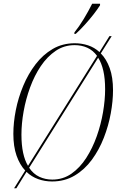

<svg xmlns="http://www.w3.org/2000/svg" viewBox="-20 -954 635 1021"><path d="M55 47 114 -47Q85 -78 68 -126.5Q51 -175 51 -242Q51 -302 64 -368Q77 -434 103.5 -497.5Q130 -561 169 -612Q208 -663 260 -693.5Q312 -724 378 -724Q414 -724 448 -713Q482 -702 509 -677L562 -762H574L516 -670Q546 -640 563.5 -591.5Q581 -543 581 -474Q581 -417 569 -351Q557 -285 532 -221Q507 -157 468.5 -104.5Q430 -52 377 -20.5Q324 11 257 11Q218 11 183 -1.5Q148 -14 121 -40L67 47ZM94 -238Q94 -183 103 -141.5Q112 -100 129 -72L496 -657Q474 -687 443.5 -700.5Q413 -714 377 -714Q321 -714 276 -683.5Q231 -653 197 -602.5Q163 -552 140 -489Q117 -426 105.5 -361Q94 -296 94 -238ZM258 1Q315 1 360 -30.5Q405 -62 438.5 -114Q472 -166 494.5 -229.5Q517 -293 528 -358Q539 -423 539 -479Q539 -536 529.5 -577.5Q520 -619 502 -647L135 -62Q157 -29 189 -14Q221 1 258 1ZM376 -782Q401 -813 425.5 -853.5Q450 -894 470 -934H512V-926Q498 -904 477 -877Q456 -850 431 -822.5Q406 -795 383 -774H375Z"/></svg>

Font: Noto Serif Display Condensed ExtraLight
Style: Italic
Weight: 200
Width: 3
Italic angle: -12°
Designer: Monotype Design Team
Foundry: Monotype Imaging Inc.
Version: Version 2.009